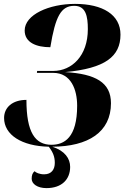

<svg xmlns="http://www.w3.org/2000/svg" viewBox="-20 -744 652 988"><path d="M219 224C299 224 341 178 341 115C341 72 314 32 249 11C434 10 551 -64 551 -213C551 -320 471 -364 315 -373C521 -392 600 -453 600 -566C600 -668 509 -724 366 -724C233 -724 107 -669 107 -587C107 -525 167 -501 239 -501C265 -660 294 -714 362 -714C422 -714 432 -660 432 -594C432 -456 349 -379 254 -379H171L170 -369H254C346 -369 377 -282 377 -200C377 -36 311 1 245 1C161 1 116 -62 116 -230C44 -230 1 -191 1 -137C1 -50 92 8 231 11C253 40 262 63 262 94C262 127 246 153 207 153C183 153 164 144 158 137C147 146 143 158 143 176C143 202 172 224 219 224Z"/></svg>

Font: Noto Serif Display SemiCondensed Black
Style: Italic
Weight: 900
Width: 4
Italic angle: -12°
Designer: Monotype Design Team
Foundry: Monotype Imaging Inc.
Version: Version 2.009